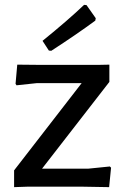

<svg xmlns="http://www.w3.org/2000/svg" viewBox="-20 -768 515 790"><path d="M326 -748 336 -747 374 -693 372 -683Q293 -625 191 -559L181 -560L155 -600Q260 -685 326 -748ZM430 -502V-431L153 -74H343L432 -83L437 -78L429 2L313 0H96L38 2V-67L316 -426H132L48 -417L44 -423L51 -502L151 -501H382Z"/></svg>

Font: Alegreya Sans SC Medium
Style: Regular
Weight: 500
Designer: Juan Pablo del Peral
Foundry: Huerta Tipografica
Version: Version 2.001;PS 002.001;hotconv 1.0.88;makeotf.lib2.5.64775